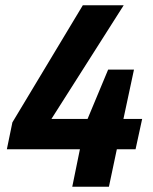

<svg xmlns="http://www.w3.org/2000/svg" viewBox="-20 -708 580 728"><path d="M254 0 283 -142H6L27 -244L294 -688H449L175 -257H312L390 -444H488L448 -257H519L494 -142H423L393 0Z"/></svg>

Font: Saira Semi Condensed SemiBold
Style: Italic
Weight: 600
Width: 4
Italic angle: -12°
Designer: Hector Gatti with collaboration of the Omnibus-Type team
Foundry: Omnibus-Type
Version: Version 1.001; ttfautohint (v1.8)